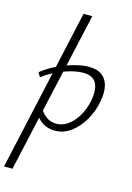

<svg xmlns="http://www.w3.org/2000/svg" viewBox="-167 -783 786 1143"><g transform="rotate(15 225.5 -211.0)"><path d="M-22 289 200 -711H254L30 289ZM214 5Q181 5 155 -7Q129 -19 111 -38.5Q93 -58 83 -82L107 -106Q123 -76 150 -56.5Q177 -37 212 -37Q249 -37 282 -60Q315 -83 340 -124Q365 -165 377 -218Q392 -292 371 -332Q350 -372 289 -372Q266 -372 236.5 -366Q207 -360 174 -348Q141 -336 108.5 -319Q76 -302 47 -279L31 -306Q76 -342 127 -365.5Q178 -389 226.5 -402Q275 -415 312 -415Q366 -415 396 -391.5Q426 -368 434.5 -326.5Q443 -285 432 -231Q420 -168 388.5 -114.5Q357 -61 312.5 -28Q268 5 214 5Z"/></g></svg>

Font: Ysabeau Infant Light
Style: Italic
Weight: 300
Italic angle: -12°
Designer: Christian Thalmann (Catharsis Fonts)
Version: Version 2.001;gftools[0.9.30]; featfreeze: ss01,ss02,lnum